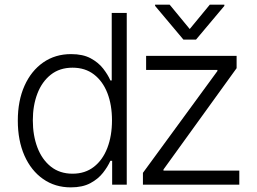

<svg xmlns="http://www.w3.org/2000/svg" viewBox="-20 -782 1089 813"><path d="M279.8 11.4Q213.1 11.4 162.5 -24Q111.9 -59.3 83.6 -123Q55.4 -186.8 55.4 -271.3Q55.4 -355.5 83.8 -418.9Q112.2 -482.2 163 -517.6Q213.8 -552.9 280.9 -552.9Q331 -552.9 363.8 -535.2Q396.7 -517.4 416.7 -491.7Q436.8 -465.9 447.4 -441.4H453.1V-727.3H516.7V0H454.9V-101.2H447.4Q436.4 -76.3 416 -50.2Q395.6 -24.1 362.6 -6.4Q329.5 11.4 279.8 11.4ZM287.3 -46.5Q340.2 -46.5 377.5 -75.5Q414.8 -104.4 434.5 -155.5Q454.2 -206.7 454.2 -272.4Q454.2 -337.7 434.7 -388Q415.1 -438.2 377.8 -466.8Q340.6 -495.4 287.3 -495.4Q232.6 -495.4 195.1 -465.7Q157.7 -436.1 138.3 -385.7Q119 -335.2 119 -272.4Q119 -208.8 138.3 -157.7Q157.7 -106.5 195.3 -76.5Q233 -46.5 287.3 -46.5ZM585.2 0V-50.1L900.6 -481.2V-485.8H598.7V-545.5H981.9V-493.3L672.2 -64.3V-59.7H993.3V0ZM698.5 -762.1 783.4 -659.1 868.3 -762.1H930V-757.1L810 -614.3H756.7L636.7 -757.1V-762.1Z"/></svg>

Font: Inter Zeller Light
Style: Regular
Weight: 300
Designer: Rasmus Andersson; Joe Bland
Foundry: zeller
Version: Version 3.015;git-dec3a8cb1